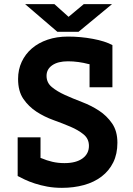

<svg xmlns="http://www.w3.org/2000/svg" viewBox="-20 -890 640 924"><path d="M65 -229H175V-130Q178 -129 181 -128Q204 -118 231.5 -111.5Q259 -105 290 -105Q346 -105 377 -127.5Q408 -150 408 -188Q408 -222 382.5 -243Q357 -264 319.5 -280Q282 -296 237.5 -312Q193 -328 155.5 -352.5Q118 -377 92.5 -414Q67 -451 67 -510Q67 -555 84.5 -592.5Q102 -630 133.5 -657Q165 -684 209 -699Q253 -714 307 -714Q368 -714 427 -703Q486 -692 521 -673V-470H411V-581Q408 -581 405 -582Q383 -588 357.5 -591.5Q332 -595 307 -595Q259 -595 231.5 -576Q204 -557 204 -525Q204 -492 229.5 -471Q255 -450 292.5 -433Q330 -416 374.5 -399Q419 -382 456.5 -357.5Q494 -333 519.5 -296Q545 -259 545 -203Q545 -149 525 -108.5Q505 -68 469 -40.5Q433 -13 384 0.5Q335 14 278 14Q240 14 207.5 8Q175 2 147.5 -7Q120 -16 99 -26Q78 -36 65 -43ZM358 -737H256L101 -870H242L310 -809L383 -870H519Z"/></svg>

Font: PT Mono
Style: Bold
Weight: 700
Monospace: yes
Designer: A.Korolkova, I.Chaeva
Foundry: ParaType Ltd
Version: Version 1.000 OFL